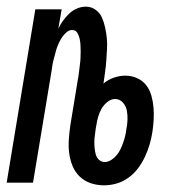

<svg xmlns="http://www.w3.org/2000/svg" viewBox="-28 -548 548 576"><path d="M284 8Q263 8 244 1.5Q225 -5 211 -18.5Q197 -32 189.5 -50.5Q182 -69 179.5 -89Q177 -109 178.5 -130Q180 -151 183 -172L206 -312Q208 -322 209 -332Q210 -342 211.5 -352.5Q213 -363 213.5 -373Q214 -383 214 -393Q214 -403 213.5 -412.5Q213 -422 211 -431.5Q209 -441 204 -449.5Q199 -458 188 -458Q180 -458 172.5 -452Q165 -446 159.5 -438Q154 -430 150 -422Q146 -414 143 -405.5Q140 -397 138 -388.5Q136 -380 133.5 -371.5Q131 -363 129.5 -354Q128 -345 127 -337L71 0H-8L78 -520H157L147 -462Q153 -475 161.5 -486.5Q170 -498 180 -507.5Q190 -517 203 -522.5Q216 -528 229 -528Q246 -528 259 -518.5Q272 -509 278 -495Q284 -481 287.5 -465Q291 -449 292.5 -433Q294 -417 293 -400.5Q292 -384 291 -367.5Q290 -351 287.5 -334Q285 -317 283 -301L282 -297Q296 -309 313.5 -315Q331 -321 348 -321Q367 -321 383.5 -313.5Q400 -306 410.5 -292.5Q421 -279 426 -261.5Q431 -244 432.5 -226Q434 -208 433 -189Q432 -170 429 -151Q426 -132 420.5 -113.5Q415 -95 406.5 -77Q398 -59 386 -43Q374 -27 357.5 -15Q341 -3 322 2.5Q303 8 284 8ZM286 -62Q296 -62 305.5 -68Q315 -74 322 -82.5Q329 -91 333.5 -100.5Q338 -110 341.5 -120Q345 -130 347.5 -140Q350 -150 351 -160Q354 -174 354.5 -188.5Q355 -203 352.5 -216.5Q350 -230 340.5 -240.5Q331 -251 317 -251Q305 -251 294 -242Q283 -233 276.5 -221.5Q270 -210 266.5 -197.5Q263 -185 261 -172L259 -161Q258 -151 256.5 -141Q255 -131 255 -121.5Q255 -112 256 -102.5Q257 -93 259.5 -84Q262 -75 269 -68.5Q276 -62 286 -62Z"/></svg>

Font: Iosevka Algr
Style: Italic
Weight: 400
Italic angle: -9°
Monospace: yes
Designer: Belleve Invis
Foundry: Belleve Invis
Version: Version 26.0.2; ttfautohint (v1.8.3)